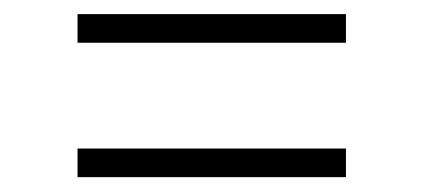

<svg xmlns="http://www.w3.org/2000/svg" viewBox="-20 -512 584 265"><path d="M87 -453V-492.5H457.5V-453ZM87 -267.5V-307H457.5V-267.5Z"/></svg>

Font: Encode Sans Semi Expanded ExtraLight
Style: Regular
Weight: 200
Width: 6
Designer: Multiple Designers
Foundry: Impallari Type
Version: Version 3.000; ttfautohint (v1.8.3) -l 8 -r 50 -G 200 -x 14 